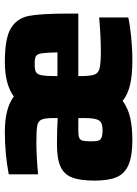

<svg xmlns="http://www.w3.org/2000/svg" viewBox="93 -651 566 792"><g transform="rotate(-90 376.0 -255.0)"><path d="M716 -215H458Q458 -168 463.5 -150.5Q469 -133 489 -127.5Q509 -122 563 -122Q620 -122 700 -129V-9Q671 -2 621 3Q571 8 522 8Q460 8 420 -2Q380 -12 356 -32Q324 -9 284.5 -0.5Q245 8 194 8Q128 8 91.5 -8Q55 -24 41 -57.5Q27 -91 27 -148Q27 -208 40 -241Q53 -274 85 -288.5Q117 -303 177 -303Q234 -303 285 -300V-319Q285 -353 278.5 -367Q272 -381 252.5 -384.5Q233 -388 184 -388Q132 -388 53 -381V-502Q139 -518 228 -518Q325 -518 374 -481Q424 -518 517 -518Q614 -518 655.5 -493Q697 -468 706.5 -418.5Q716 -369 716 -254ZM458 -301H556Q555 -348 552 -366.5Q549 -385 540 -390Q531 -395 507 -395Q484 -395 474.5 -389.5Q465 -384 461.5 -365.5Q458 -347 458 -301ZM285 -215H233Q213 -215 204 -211.5Q195 -208 192 -197.5Q189 -187 189 -163Q189 -143 191.5 -133.5Q194 -124 204 -119.5Q214 -115 235 -115Q257 -115 267 -121.5Q277 -128 281 -144Q285 -161 285 -189Z"/></g></svg>

Font: Saira Semi Condensed ExtraBold
Style: Regular
Weight: 800
Width: 4
Designer: Hector Gatti with collaboration of the Omnibus-Type team
Foundry: Omnibus-Type
Version: Version 1.001; ttfautohint (v1.8)